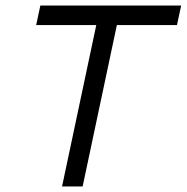

<svg xmlns="http://www.w3.org/2000/svg" viewBox="-20 -670 671 690"><path d="M203 0 326 -580H110L125 -650H631L616 -580H400L277 0Z"/></svg>

Font: Sometype Mono
Style: Italic
Weight: 400
Italic angle: -12°
Monospace: yes
Designer: Ryoichi Tsunekawa
Foundry: Dharma Type
Version: Version 1.000; ttfautohint (v1.8.3)